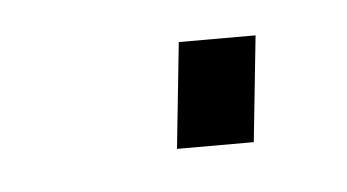

<svg xmlns="http://www.w3.org/2000/svg" viewBox="-25 -445 244 135"><g transform="rotate(-5 97.5 -377.5)"><path d="M96.2 -340.3 104 -415H158.2L150.4 -340.3Z"/></g></svg>

Font: Oswald
Style: Extra-Light
Weight: 200
Designer: Vernon Adams
Foundry: Vernon Adams
Version: 3.0; ttfautohint (v0.94.23-7a4d-dirty) -l 8 -r 50 -G 200 -x 